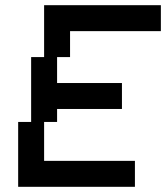

<svg xmlns="http://www.w3.org/2000/svg" viewBox="-20 -720 640 740"><path d="M250 -600H600V-700H150V-500H100V-250H50V0H500V-100H150V-250H200V-300H450V-400H200V-500H250Z"/></svg>

Font: LS-VG5000 Shifted
Style: Regular
Weight: 400
Designer: Justin Bihan, 2021
Foundry: Justin Bihan, 2021
Version: Version 1.000;Glyphs 3.1.2 (3151)